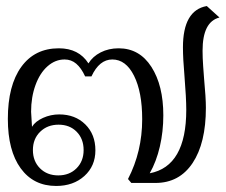

<svg xmlns="http://www.w3.org/2000/svg" viewBox="-20 -606 747 636"><path d="M6 -212Q6 -323 50.5 -384.5Q95 -446 175 -446Q241 -446 273 -396Q287 -419 313.5 -432.5Q340 -446 373 -446Q442 -446 481.5 -384.5Q521 -323 521 -224Q521 -170 509.5 -120.5Q498 -71 476 -32Q597 -55 597 -242Q597 -281 591 -355Q586 -412 586 -449Q586 -572 665 -586L707 -548Q651 -534 651 -438Q651 -415 653 -386.5Q655 -358 656 -346Q662 -282 662 -249Q662 -132 618 -66Q574 0 495 0H415L404 -13Q451 -104 451 -211Q451 -301 424 -355Q397 -409 352 -409Q309 -409 283 -353H262Q249 -381 232.5 -395Q216 -409 194 -409Q163 -409 137.5 -386.5Q112 -364 97.5 -324Q83 -284 83 -236Q83 -231 86 -186Q97 -204 122.5 -215.5Q148 -227 176 -227Q229 -227 262.5 -194Q296 -161 296 -108Q296 -56 259.5 -23Q223 10 166 10Q91 10 48.5 -48.5Q6 -107 6 -212ZM257 -109Q257 -146 234 -169.5Q211 -193 174 -193Q137 -193 113 -169.5Q89 -146 89 -109Q89 -72 112.5 -48.5Q136 -25 173 -25Q210 -25 233.5 -48.5Q257 -72 257 -109Z"/></svg>

Font: Fahkwang Light
Style: Regular
Weight: 300
Version: Version 1.000; ttfautohint (v1.6)